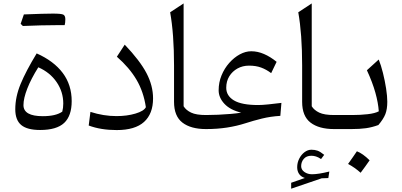

<svg xmlns="http://www.w3.org/2000/svg" viewBox="-20 -763 2376 1135"><path d="M217.3 5.4Q140.6 5.4 105.5 -23.9Q70.3 -53.2 70.3 -117.2Q70.3 -190.4 101.8 -266.6Q133.3 -342.8 196.8 -447.3Q297.9 -402.3 350.8 -331.8Q403.8 -261.2 403.8 -165Q403.8 -78.1 359.4 -36.4Q314.9 5.4 217.3 5.4ZM206.5 -365.2Q164.1 -297.9 141.4 -239.7Q118.7 -181.6 118.7 -141.6Q118.7 -76.2 232.9 -76.2Q310.1 -76.2 348.1 -103Q354 -125 354 -150.9Q354 -220.2 314.7 -277.6Q275.4 -335 206.5 -365.2ZM312 -614.3Q232.4 -614.3 115.2 -609.4L102.1 -622.1Q113.8 -657.2 121.1 -677.7Q241.7 -682.6 292.5 -682.6Q343.3 -682.6 354.7 -676.3Q366.2 -669.9 366.2 -649.2Q366.2 -628.4 362.3 -614.3Z M884.8 -181.2Q884.8 -90.3 831.5 -42.2Q778.3 5.9 669.9 5.9Q576.2 5.9 504.4 -21L514.6 -101.6Q591.8 -76.7 668.5 -76.7Q731 -76.7 780.8 -91.6Q830.6 -106.4 842.3 -129.4Q828.6 -221.2 786.6 -292.2Q744.6 -363.3 670.9 -427.7L717.3 -499Q807.1 -404.8 845.9 -330.8Q884.8 -256.8 884.8 -181.2Z M1065.4 -742.7V-134.8Q1079.6 -111.8 1109.6 -97.4Q1139.6 -83 1197.8 -83H1198.2V0H1197.8Q1108.4 0 1058.6 -38.1Q1008.8 -76.2 1008.8 -161.1V-376.5Q1008.8 -561.5 985.8 -690.4Z M1465.3 -460Q1502.9 -460 1540.5 -443.8Q1578.1 -427.7 1615.2 -397.5L1583 -330.6Q1554.7 -352.1 1523.9 -363.5Q1493.2 -375 1452.1 -375Q1414.6 -375 1384 -358.2Q1353.5 -341.3 1335.4 -312Q1317.4 -282.7 1317.4 -244.1Q1317.4 -196.8 1363 -169.4Q1408.7 -142.1 1506.3 -142.1Q1529.3 -142.1 1567.1 -146Q1605 -149.9 1643.6 -154.8L1637.2 -78.1Q1579.6 -74.7 1528.1 -62Q1476.6 -49.3 1430.2 -34.2Q1380.4 -18.1 1322.3 -9Q1264.2 0 1198.2 0Q1182.6 0 1182.6 -31.7V-51.3Q1182.6 -83 1198.2 -83Q1230.5 -83 1269.3 -84.7Q1308.1 -86.4 1344.7 -89.6Q1381.3 -92.8 1405.8 -97.2Q1340.8 -112.8 1306.6 -149.4Q1272.5 -186 1272.5 -229Q1272.5 -275.9 1289.6 -317.4Q1306.6 -358.9 1335.2 -391.1Q1363.8 -423.3 1397.7 -441.7Q1431.6 -460 1465.3 -460Z M1760.3 219.2Q1760.3 240.2 1779.5 253.7Q1798.8 267.1 1824.2 267.1Q1862.3 267.1 1926.8 251L1920.9 289.6L1881.8 291L1701.2 352.5V317.4L1782.2 289.1Q1759.8 282.2 1748.3 265.6Q1736.8 249 1736.8 225.6Q1736.8 198.7 1748.8 175Q1760.7 151.4 1780 136.7Q1799.3 122.1 1820.8 122.1Q1840.8 122.1 1856.9 127.7Q1873 133.3 1896.5 152.3L1877.9 177.2Q1861.3 166 1847.7 161.9Q1834 157.7 1820.8 157.7Q1791.5 157.7 1775.9 176Q1760.3 194.3 1760.3 219.2ZM1822.8 -742.7V-134.8Q1836.9 -111.8 1866.9 -97.4Q1897 -83 1955.1 -83H1955.6V0H1955.1Q1865.7 0 1815.9 -38.1Q1766.1 -76.2 1766.1 -161.1V-376.5Q1766.1 -561.5 1743.2 -690.4Z M2089.8 131.3Q2124.5 144.5 2165 184.6Q2138.7 222.7 2111.8 258.3Q2095.2 243.2 2076.4 230Q2057.6 216.8 2037.6 206.1Q2051.3 187.5 2063.7 169.2Q2076.2 150.9 2089.8 131.3ZM1955.6 0Q1939.9 0 1939.9 -31.7V-51.3Q1939.9 -83 1955.6 -83H2061.5Q2109.4 -83 2153.1 -87.9Q2196.8 -92.8 2219.2 -105Q2215.8 -154.8 2199 -215.3Q2182.1 -275.9 2148.9 -347.7L2218.8 -411.1Q2232.4 -377.9 2243.9 -331.5Q2255.4 -285.2 2262.5 -239.5Q2269.5 -193.8 2269.5 -161.6Q2269.5 -117.7 2258.1 -88.4Q2246.6 -59.1 2216.8 -23.9Q2179.7 -10.3 2143.3 -5.1Q2106.9 0 2056.2 0Z"/></svg>

Font: Pinar Regular
Style: Regular
Weight: 400
Designer: Amin Abedi
Version: Version 3.000